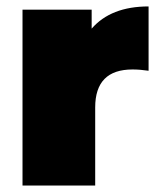

<svg xmlns="http://www.w3.org/2000/svg" viewBox="-20 -577 496 597"><path d="M442 -557C364 -557 305 -534 265 -488V-547H50V0H276V-243C276 -321.7 314.7 -361 392 -361C407.3 -361 424 -359.7 442 -357Z"/></svg>

Font: Montserrat Custom Black
Style: Regular
Weight: 900
Designer: Julieta Ulanovsky
Foundry: Julieta Ulanovsky
Version: Version 7.200